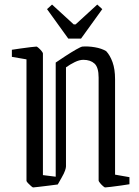

<svg xmlns="http://www.w3.org/2000/svg" viewBox="-20 -812 609 841"><path d="M412 -21V-472Q412 -517 394 -533.5Q376 -550 345 -550Q328 -550 307.5 -540Q287 -530 269 -517V-83Q269 -77 265 -65Q261 -53 250 -34L233 -4Q219 -2 194.5 1Q170 4 149 6.5Q128 9 125 9Q123 9 116 3Q109 -3 102.5 -10Q96 -17 96 -20V-552L32 -563V-594Q45 -596 69 -599.5Q93 -603 114.5 -605.5Q136 -608 140 -608Q142 -608 149 -602Q156 -596 162 -588.5Q168 -581 168 -578V-45L224 -38V-538Q243 -551 267.5 -567Q292 -583 313 -595Q334 -607 341 -608Q366 -610 395.5 -605Q425 -600 445 -588Q462 -570 473 -539.5Q484 -509 484 -465V-47L547 -36V-5Q535 -3 511 0.5Q487 4 465.5 6.5Q444 9 440 9Q438 9 431 3Q424 -3 418 -10.5Q412 -18 412 -21ZM279 -643 186 -772 208 -792 303 -705H311L406 -792L428 -772L335 -643Z"/></svg>

Font: Grenze Gotisch Light
Style: Regular
Weight: 300
Designer: Renata Polastri
Foundry: Omnibus-Type
Version: Version 1.001